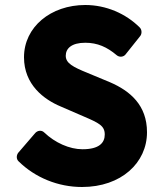

<svg xmlns="http://www.w3.org/2000/svg" viewBox="-20 -711 667 768"><path d="M53 -100C46 -91 44 -76 54 -66C121 0 213 37 308 37C465 37 568 -60 568 -182C568 -290 501 -347 420 -382L331 -419C272 -443 243 -458 243 -488C243 -517 266 -540 321 -540C370 -540 408 -523 447 -490C458 -481 474 -483 482 -493L541 -567C548 -576 548 -592 539 -601C483 -657 404 -691 321 -691C183 -691 76 -603 76 -482C76 -372 156 -313 223 -285L313 -246C376 -219 399 -208 399 -173C399 -140 377 -114 310 -114C258 -114 200 -140 157 -181C146 -192 130 -189 121 -179Z"/></svg>

Font: Falling Sky
Style: Blk
Weight: 900
Designer: Paul D. Hunt
Foundry: Adobe Systems Incorporated
Version: Version 1.02